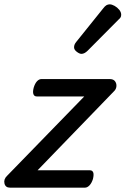

<svg xmlns="http://www.w3.org/2000/svg" viewBox="-35 -864 578 884"><path d="M11 0Q-10 0 -14.5 -19.5Q-19 -39 -2 -55L353 -420H134Q123 -420 119 -430Q115 -440 120 -460Q126 -480 135.5 -490Q145 -500 156 -500H470Q487 -500 494.5 -490Q502 -480 501 -467Q500 -454 491 -445L138 -80H379Q390 -80 394 -70.5Q398 -61 393 -40Q387 -21 377 -10.5Q367 0 356 0ZM340 -616Q331 -616 318.5 -625.5Q306 -635 306 -646Q306 -653 308.5 -659Q311 -665 316 -671L439 -824Q448 -836 455 -840Q462 -844 470 -844Q480 -844 492.5 -837Q505 -830 514 -819Q523 -808 523 -796Q523 -788 519.5 -783Q516 -778 510 -773L369 -631Q354 -616 340 -616Z"/></svg>

Font: Playwrite US Trad
Style: Regular
Weight: 400
Designer: Veronika Burian, José Scaglione
Foundry: TypeTogether
Version: Version 1.002